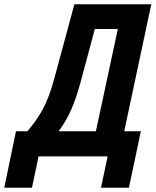

<svg xmlns="http://www.w3.org/2000/svg" viewBox="-107 -734 730 901"><path d="M-87 147H43L74 0H398L367 147H498L554 -118H476L603 -714H242L148 -366C116 -247 82 -191 22 -118H-32ZM168 -118C214 -180 244 -245 274 -359L338 -598H446L343 -118Z"/></svg>

Font: Noto Sans ExtraCondensed
Style: Bold Italic
Weight: 700
Width: 2
Italic angle: -12°
Designer: Monotype Design Team
Foundry: Monotype Imaging Inc.
Version: Version 2.013